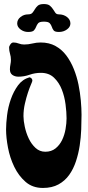

<svg xmlns="http://www.w3.org/2000/svg" viewBox="-20 -924 433 949"><path d="M46 -714Q60 -714 72.5 -709Q85 -704 99 -704Q120 -704 140 -709Q160 -714 181 -714Q223 -714 254.5 -696.5Q286 -679 308 -649.5Q330 -620 345 -582.5Q360 -545 368 -505.5Q376 -466 379.5 -427Q383 -388 383 -357Q383 -324 381.5 -284.5Q380 -245 374 -205Q368 -165 355.5 -127Q343 -89 322 -59.5Q301 -30 269 -12.5Q237 5 192 5Q141 5 106.5 -25Q72 -55 50.5 -99.5Q29 -144 19.5 -194Q10 -244 10 -284Q10 -314 15 -354.5Q20 -395 33.5 -433.5Q47 -472 69 -502Q91 -532 126 -542Q140 -538 140 -525Q140 -522 133 -506Q126 -490 118 -466Q110 -442 103 -411.5Q96 -381 96 -350Q96 -328 102.5 -297.5Q109 -267 122 -239.5Q135 -212 155.5 -193Q176 -174 204 -174Q234 -174 254.5 -190.5Q275 -207 287 -232Q299 -257 304 -286Q309 -315 309 -339Q309 -369 304 -408Q299 -447 285.5 -481.5Q272 -516 247 -540Q222 -564 182 -564Q153 -564 126 -554.5Q99 -545 71 -545Q54 -545 41.5 -553.5Q29 -562 29 -581Q29 -593 31.5 -605Q34 -617 34 -628Q34 -644 29.5 -658.5Q25 -673 25 -689Q25 -696 31.5 -705Q38 -714 46 -714ZM271 -766Q251 -766 245 -774Q239 -782 236 -791.5Q233 -801 226 -809Q219 -817 197 -817Q175 -817 168.5 -809Q162 -801 158.5 -791.5Q155 -782 148 -774Q141 -766 119 -766Q98 -766 81.5 -778.5Q65 -791 65 -808Q65 -827 81.5 -840Q98 -853 119 -853Q134 -853 140.5 -861Q147 -869 152.5 -878.5Q158 -888 167 -896Q176 -904 197 -904Q217 -904 226.5 -896Q236 -888 242 -878.5Q248 -869 253.5 -861Q259 -853 271 -853Q294 -853 311 -840Q328 -827 328 -808Q328 -791 311 -778.5Q294 -766 271 -766Z"/></svg>

Font: Reclame
Style: Regular
Weight: 400
Designer: Peter Wiegel
Foundry: Peter Wiegel
Version: Version 1.000